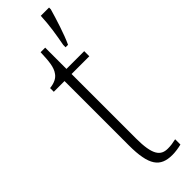

<svg xmlns="http://www.w3.org/2000/svg" viewBox="-265 -761 772 772"><g transform="rotate(-45 121.0 -375.0)"><path d="M173 -613V-600H187C206 -640 227 -708 239 -750V-760H192C190 -709 182 -661 173 -613ZM171 10C188 10 207 7 223 3V-27C205 -23 193 -21 176 -21C135 -21 114 -47 114 -141V-507H215V-536H114V-657H88C86 -609 84 -576 67 -554C57 -540 40 -531 13 -528V-507H74V-142C74 -27 102 10 171 10Z"/></g></svg>

Font: Noto Serif Tamil ExtraCondensed ExtraLight
Style: Regular
Weight: 200
Width: 2
Designer: Indian Type Foundry, Tom Grace, and the Monotype Design Team
Foundry: Monotype Imaging Inc.
Version: Version 2.004